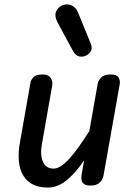

<svg xmlns="http://www.w3.org/2000/svg" viewBox="-20 -836 602 865"><path d="M195.5 9Q118 9 85.2 -44.5Q52.5 -98 70 -195.5L117.5 -464.5Q119 -475 130.2 -487.8Q141.5 -500.5 172 -500.5Q198.5 -500.5 208.2 -485Q218 -469.5 215.5 -453L168.5 -184.5Q160 -136.5 173.8 -106.5Q187.5 -76.5 221 -76.5Q252 -76.5 291 -119.5Q330 -162.5 382.5 -245.5L420.5 -460.5Q422 -471 434.8 -485.8Q447.5 -500.5 478.5 -500.5Q506 -500.5 514 -487Q522 -473.5 519.5 -457L446.5 -46Q445 -35.5 438.8 -24.8Q432.5 -14 420 -7Q407.5 0 386 0Q362.5 0 353 -12.2Q343.5 -24.5 347.5 -48.5L359 -113.5Q315 -50 276 -20.5Q237 9 195.5 9ZM370.5 -587Q355 -578.5 338 -581.5Q321 -584.5 309 -606L239.5 -734.5Q223.5 -765.5 233.8 -786.2Q244 -807 264 -813Q286 -820.5 304.5 -810.8Q323 -801 331 -781L388 -641.5Q396.5 -620 390.5 -607.5Q384.5 -595 370.5 -587Z"/></svg>

Font: Edu AU VIC WA NT Hand Medium
Style: Regular
Weight: 500
Version: Version 1.001